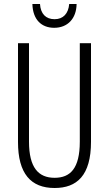

<svg xmlns="http://www.w3.org/2000/svg" viewBox="-20 -981 544 960"><path d="M363 -961H326C322 -913 296 -885 253 -885C209 -885 183 -912 180 -961H142C144 -882 188 -842 251 -842C318 -842 362 -888 363 -961ZM435 -272V-765H379V-273C379 -138 331 -92 253 -92C172 -92 125 -143 125 -273V-765H70V-271C70 -113 134 -41 253 -41C364 -41 435 -103 435 -272Z"/></svg>

Font: Noto Sans Tamil UI ExtraCondensed Light
Style: Regular
Weight: 300
Width: 2
Designer: Jelle Bosma - Monotype Design Team
Foundry: Monotype Imaging Inc.
Version: Version 2.004